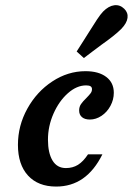

<svg xmlns="http://www.w3.org/2000/svg" viewBox="-20 -699 506 731"><path d="M48.3 -147.4Q48.3 -220.7 84.1 -285.3Q119.8 -349.9 179.1 -388.9Q238.4 -428 305.5 -428Q355.7 -428 384.5 -406.1Q413.3 -384.3 413.3 -345.9Q413.3 -319.7 400.5 -295.9Q387.6 -272.1 366.5 -258Q345.3 -243.9 322.1 -243.9Q302.9 -243.9 292.1 -253Q281.3 -262.2 281.3 -278.4Q281.3 -292.2 288.3 -302.5Q295.2 -312.7 309 -326Q320.4 -337.6 325.3 -344.4Q330.2 -351.2 330.2 -359.4Q330.2 -367.1 324.7 -370.5Q319.2 -373.9 307.9 -373.9Q272.1 -373.9 238.4 -344Q204.7 -314.1 183.6 -266.2Q162.6 -218.4 162.6 -167.3Q162.6 -116.6 180 -87.8Q197.4 -59.1 230.9 -59.1Q256.8 -59.1 276.8 -71.4Q296.8 -83.8 315 -111.3H369.8Q339.3 -49.9 295.5 -19.3Q251.6 11.3 193.8 11.3Q125.2 11.3 86.7 -30.6Q48.3 -72.6 48.3 -147.4ZM321 -580.3Q336.1 -604.8 349.4 -624.8Q362.7 -644.8 372.4 -654.9Q393.5 -676.3 415.1 -679Q436.6 -681.7 453.2 -665.4Q468.1 -650.8 465.5 -630.9Q463 -610.9 441.5 -588.6Q428.9 -576 409.6 -560.7Q390.2 -545.3 367.2 -529.2Q349.1 -515.9 334.4 -504.7Q319.7 -493.5 299.3 -478L271.9 -503Q285.7 -524.4 297.8 -543.6Q310 -562.8 321 -580.3Z"/></svg>

Font: Playfair Micro SmCond SmLight
Style: Italic
Weight: 360
Width: 4
Italic angle: -15.6°
Designer: Claus Eggers Sørensen
Foundry: Claus Eggers Sørensen
Version: Version 2.203;Glyphs 3.3 (3326)